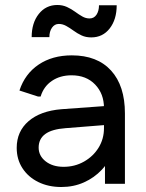

<svg xmlns="http://www.w3.org/2000/svg" viewBox="-20 -737 585 770"><path d="M226 13Q174 13 133.5 -7Q93 -27 70 -62.5Q47 -98 47 -144Q47 -210 94.5 -251Q142 -292 226 -299L419 -313V-237L243 -223Q188 -219 161.5 -199.5Q135 -180 135 -145Q135 -112 163 -90Q191 -68 235 -68Q280 -68 317 -89Q354 -110 375.5 -145Q397 -180 397 -223V-304Q397 -361 361.5 -398Q326 -435 267 -435Q221 -435 188 -412.5Q155 -390 143 -350H132L58 -374Q80 -441 135 -478Q190 -515 268 -515Q370 -515 425.5 -454Q481 -393 481 -282V0H401V-146L431 -130Q419 -89 388.5 -56.5Q358 -24 316.5 -5.5Q275 13 226 13ZM346 -587Q324 -587 307 -595Q290 -603 275 -614Q260 -625 245.5 -633Q231 -641 216 -641Q199 -641 188.5 -626Q178 -611 178 -588H107Q107 -645 135.5 -681Q164 -717 210 -717Q231 -717 248.5 -709Q266 -701 281 -690Q296 -679 310 -671Q324 -663 339 -663Q357 -663 367 -678Q377 -693 377 -716H448Q448 -659 420 -623Q392 -587 346 -587Z"/></svg>

Font: Fustat Medium
Style: Regular
Weight: 500
Designer: Mohamed Gaber, Khaled Hosny, Laura Garcia Mut
Foundry: Kief Type Foundry, Alif Type Foundry, Hard Type Foundry
Version: Version 1.007